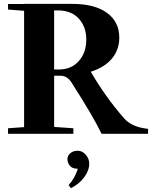

<svg xmlns="http://www.w3.org/2000/svg" viewBox="-20 -683 796 980"><path d="M21 0V-28.3L103 -34.2V-627.9L21 -634.3V-662.6H103V-663.1H350.1Q463.4 -663.1 526.1 -617.4Q588.9 -571.8 588.9 -490.7Q588.9 -429.2 551.5 -384.3Q514.2 -339.4 443.4 -316.9Q517.1 -189.5 613.3 -79.1Q653.3 -33.7 735.8 -25.4V0H498.5Q457 -86.9 344.2 -263.2Q322.3 -296.4 289.6 -296.4H256.3V-35.2L354.5 -28.3V0ZM256.3 -629.9V-328.6Q263.2 -328.1 278.8 -328.1Q343.8 -328.1 382.1 -371.1Q420.4 -414.1 420.4 -481Q420.4 -545.9 382.3 -587.9Q344.2 -629.9 274.4 -629.9ZM342.3 277.3 330.1 262.2Q361.8 227.1 377.4 178.2H376Q348.1 178.2 336.2 162.6Q324.2 147 324.2 128.9Q324.2 111.3 339.1 98.9Q354 86.4 376.5 86.4Q399.9 86.4 417.7 106.7Q435.5 127 435.5 152.3Q435.5 187 409.9 221.7Q384.3 256.3 342.3 277.3Z"/></svg>

Font: Elstob
Style: Bold
Weight: 700
Designer: Peter S. Baker
Version: Version 1.015